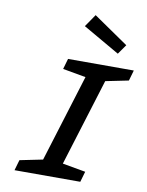

<svg xmlns="http://www.w3.org/2000/svg" viewBox="-98 -988 811 1058"><g transform="rotate(10 307.0 -459.5)"><path d="M58 0 75 -59 203 -85 354 -573 225 -596 242 -655H610L593 -596L465 -570L314 -82L443 -59L426 0ZM350 -919 545 -785 507 -731 302 -849Z"/></g></svg>

Font: Intel One Mono Medium
Style: Italic
Weight: 500
Italic angle: -16°
Monospace: yes
Designer: Fred Shallcrass
Foundry: Frere-Jones Type LLC
Version: Version 1.400;hotconv 1.1.0;makeotfexe 2.6.0;FJTRelease1.4